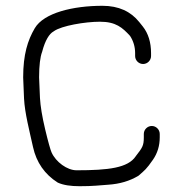

<svg xmlns="http://www.w3.org/2000/svg" viewBox="-20 -653 621 663"><path d="M501.6 -459.5V-469.5C501.6 -506.2 492.3 -537.5 472.9 -561.8L460.9 -576.8C431.7 -613.3 390 -633 333.7 -633C232.6 -633 131.4 -608.8 100.1 -555.6C75.6 -513.8 60 -465.1 60 -385.7L63 -312.8C65.5 -262.6 81.8 -200.8 94.1 -144.9C105.7 -92.3 134.4 -50.9 179.4 -22.5C198.8 -13.6 224.3 -10 254.8 -10C303 -10 320.8 -12.9 353.2 -15.1C393.8 -17.7 428.2 -28.2 457.5 -45.8L458.5 -46.4L459.3 -47.1C479.4 -64.7 485.5 -68.7 508.2 -101.5C523.8 -123.9 531.6 -150 531.6 -178.5V-190.5C531.6 -205.5 519.1 -218 504.1 -218C489.1 -218 476.6 -205.5 476.6 -190.5V-178.5C476.6 -150.1 471.7 -143.1 449.2 -114.2L449 -113.8L448.7 -113.4C421.8 -73.1 354.8 -65 244.2 -65C212 -65 172.8 -93.5 158 -126.9C154.2 -135.4 146.3 -162.9 135.9 -206.6C125.5 -250.2 119.6 -286.5 118 -314.9L115 -386.1C115 -426.7 118.9 -456.7 125.2 -473.3L125.5 -473.9L125.6 -474.5C136.1 -514.6 150.6 -536.6 164.7 -544.3L165.7 -544.9L166.6 -545.6C192.4 -563.9 273.1 -578 325 -578C380.1 -578 402.6 -557.8 429.1 -529C440.3 -511.9 446.6 -491.8 446.6 -469.5V-459.5C446.6 -444.5 459.1 -432 474.1 -432C489.1 -432 501.6 -444.5 501.6 -459.5Z"/></svg>

Font: MewTooHand
Style: BdWide
Weight: 400
Designer: Mew Too, Robert Jablonski
Version: Version 0.77